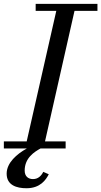

<svg xmlns="http://www.w3.org/2000/svg" viewBox="-60 -770 526 996"><path d="M-40 -36.5V0H79.5C27 29 -25.5 74.5 -25.5 131C-25.5 191 26.5 206.5 77.5 206.5C149 206.5 178.5 162.5 193 134L164.5 121.5C154 142.5 137.5 159 111 159C87 159 68 145 68 115C68 48.5 119 17.5 150.5 0H280.5V-36.5H173.5L326.5 -713.5H445.5V-750H125V-713.5H232L78.5 -36.5Z"/></svg>

Font: Bodoni* 06pt
Style: Italic
Weight: 400
Italic angle: -13°
Version: Version 2.3